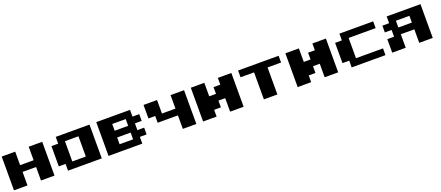

<svg xmlns="http://www.w3.org/2000/svg" viewBox="90 -1762 6819 2968"><g transform="rotate(-20 3500.0 -278.0)"><path d="M444.4 0V-222.2H222.2V0H0V-555.6H222.2V-333.3H444.4V-555.6H666.7V0Z M1000 -111.1H1222.2V-444.4H1000ZM888.9 -111.1H777.8V-444.4H888.9V-555.6H1444.4V0H888.9Z M2111.1 -222.2H2222.2V-111.1H2111.1V0H1555.6V-555.6H2111.1V-444.4H2222.2V-333.3H2111.1ZM2000 -444.4H1777.8V-333.3H2000ZM2000 -111.1V-222.2H1777.8V-111.1Z M2444.4 -333.3H2333.3V-555.6H2555.6V-333.3H2777.8V-555.6H3000V0H2777.8V-222.2H2444.4Z M3333.3 -111.1V0H3111.1V-555.6H3333.3V-333.3H3444.4V-444.4H3555.6V-555.6H3777.8V0H3555.6V-222.2H3444.4V-111.1Z M3888.9 -444.4V-555.6H4555.6V-444.4H4333.3V0H4111.1V-444.4Z M4888.9 -111.1V0H4666.7V-555.6H4888.9V-333.3H5000V-444.4H5111.1V-555.6H5333.3V0H5111.1V-222.2H5000V-111.1Z M5555.6 -111.1H5444.4V-444.4H5555.6V-555.6H6111.1V-444.4H5666.7V-111.1H6111.1V0H5555.6Z M6333.3 -333.3H6222.2V-444.4H6333.3V-555.6H6888.9V0H6666.7V-222.2H6444.4V0H6222.2V-222.2H6333.3ZM6666.7 -333.3V-444.4H6444.4V-333.3Z"/></g></svg>

Font: Pixeloid Sans
Style: Bold
Weight: 700
Monospace: yes
Designer: GGBot
Version: 0.3